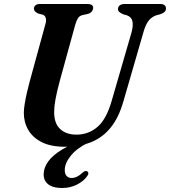

<svg xmlns="http://www.w3.org/2000/svg" viewBox="-20 -720 849 959"><path d="M414.5 -27 420 -7Q365 19.5 334.2 57Q303.5 94.5 303.5 129.5Q303.5 149.5 313 159.2Q322.5 169 337.5 169Q351.5 169 365.5 162Q379.5 155 391.5 143Q398 137.5 403 135.2Q408 133 414 135Q419 136.5 421 143Q423 149.5 415 160Q399.5 183.5 366 201.2Q332.5 219 290 219Q245 219 221.5 201Q198 183 198 151.5Q198 118 221 86.2Q244 54.5 292 25.8Q340 -3 414.5 -27ZM538 -217 636.5 -556.5Q646.5 -593.5 641.2 -614.8Q636 -636 612.5 -644L595.5 -648.5Q581 -655 575 -661Q569 -667 569.5 -676Q569.5 -686.5 578 -693.2Q586.5 -700 602.5 -700H781.5Q795 -700 802 -694Q809 -688 809 -678.5Q809 -667 802 -660.5Q795 -654 779.5 -648.5L760 -643.5Q736 -635 720.8 -614.5Q705.5 -594 694.5 -552.5L596 -212.5Q573.5 -134 534 -84.2Q494.5 -34.5 437.2 -10.8Q380 13 303.5 13Q234 13 188.5 -10Q143 -33 120.8 -71.8Q98.5 -110.5 99 -158.5Q99.5 -178.5 104 -205.2Q108.5 -232 115.2 -260.5Q122 -289 128.5 -313.5L206.5 -598.5Q212 -615.5 208.8 -629Q205.5 -642.5 194 -646.5L170.5 -652.5Q159 -658.5 154.2 -663.8Q149.5 -669 149.5 -678Q150 -687.5 157.5 -693.8Q165 -700 179 -700H417.5Q445.5 -700 445.5 -680Q445 -671 438.8 -662.8Q432.5 -654.5 418.5 -650.5L391.5 -644.5Q377 -640.5 369.8 -629.8Q362.5 -619 356 -597L278 -314Q263.5 -259.5 257 -223.2Q250.5 -187 250.5 -161Q250 -104.5 280 -76Q310 -47.5 362 -47.5Q422 -47.5 467 -86.2Q512 -125 538 -217Z"/></svg>

Font: Fraunces SemiBold
Style: Italic
Weight: 600
Italic angle: -16°
Version: Version 1.000;[b76b70a41]